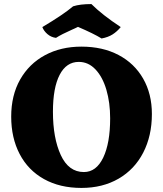

<svg xmlns="http://www.w3.org/2000/svg" viewBox="-20 -914 801 943"><path d="M35 -341Q35 -446 79 -523.5Q123 -601 201 -643Q279 -685 380 -685Q484 -685 562 -644Q640 -603 683 -528Q726 -453 726 -354Q726 -247 683.5 -164.5Q641 -82 562.5 -36.5Q484 9 380 9Q274 9 196 -34.5Q118 -78 76.5 -157.5Q35 -237 35 -341ZM521 -333Q521 -410 502.5 -473Q484 -536 449 -573Q414 -610 367 -610Q306 -610 273 -546.5Q240 -483 240 -365Q240 -236 278.5 -152.5Q317 -69 392 -69Q453 -69 487 -140Q521 -211 521 -333ZM188 -781Q292 -843 339 -883Q373 -894 429 -894Q482 -841 573 -781Q555 -759 533 -745Q511 -731 479 -725Q440 -749 363 -782Q355 -778 347.5 -774.5Q340 -771 333 -768Q283 -746 255 -728Q231 -731 213 -746.5Q195 -762 188 -781Z"/></svg>

Font: Vollkorn SC Black
Style: Regular
Weight: 900
Designer: Friedrich Althausen
Foundry: Friedrich Althausen
Version: Version 4.015